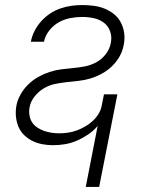

<svg xmlns="http://www.w3.org/2000/svg" viewBox="-20 -562 590 759"><path d="M319 177 366 -64Q350 -45 328.5 -30.5Q307 -16 284 -6Q261 4 237 8Q213 12 190 12Q168 12 147 8Q126 4 108 -5Q90 -14 75.5 -28Q61 -42 53 -61Q45 -80 43 -101.5Q41 -123 45 -145Q49 -167 61.5 -189Q74 -211 92 -228.5Q110 -246 131.5 -258Q153 -270 176 -277.5Q199 -285 222.5 -288Q246 -291 269 -293Q292 -295 315.5 -299.5Q339 -304 361 -316Q383 -328 398.5 -348.5Q414 -369 418 -392Q423 -416 415.5 -437.5Q408 -459 391 -472Q374 -485 351.5 -490Q329 -495 305 -495Q282 -495 258 -490.5Q234 -486 212.5 -474Q191 -462 174.5 -441Q158 -420 154 -397H102Q106 -419 116.5 -439.5Q127 -460 142.5 -477.5Q158 -495 177.5 -508Q197 -521 218.5 -528.5Q240 -536 262 -539Q284 -542 305 -542Q328 -542 351 -539Q374 -536 394.5 -527.5Q415 -519 431.5 -505.5Q448 -492 458 -472.5Q468 -453 471 -430.5Q474 -408 469 -384Q465 -361 453 -339.5Q441 -318 423 -300.5Q405 -283 383 -271Q361 -259 338 -252Q315 -245 291.5 -242.5Q268 -240 245.5 -237.5Q223 -235 199.5 -230.5Q176 -226 154.5 -213.5Q133 -201 117 -181Q101 -161 97 -138Q94 -122 96.5 -106.5Q99 -91 106.5 -79Q114 -67 126.5 -58.5Q139 -50 153 -45Q167 -40 182.5 -37.5Q198 -35 214 -35Q231 -35 248.5 -37.5Q266 -40 282.5 -46Q299 -52 315 -61Q331 -70 345 -82.5Q359 -95 369 -111Q379 -127 382 -144L391 -189H444L372 177Z"/></svg>

Font: Lode Dark Term
Style: Italic
Weight: 400
Italic angle: -11°
Monospace: yes
Designer: Belleve Invis
Foundry: Belleve Invis
Version: Version 29.2.0